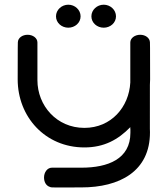

<svg xmlns="http://www.w3.org/2000/svg" viewBox="-20 -740 721 825"><path d="M342.6 -190.5C223.1 -190.5 140.8 -286.5 140.8 -395.6C140.8 -507.1 140.8 -557.6 140.8 -557.6C140.8 -576.5 121.3 -590.6 98.8 -590.6C76.6 -590.6 57.5 -577.8 56.7 -558.4C56.6 -557.4 56 -546.9 56 -399C56 -237.9 174.3 -106.5 342.6 -106.5C427.4 -106.5 487.6 -139.9 539.9 -193.6V-187.6C540 -185.8 539.8 -187 540.3 -183.7L540.3 -169.5C540.3 -56.7 444.2 -19.5 329.8 -19.5C214.8 -19.5 203 -19.5 203 -19.5C183.5 -19.5 169.2 0 169.2 22.6C169.2 42.2 178.1 58.6 195.4 63.5C200 66.7 217.9 65.3 329.8 65.3C492.9 65.3 624.9 -3 624.4 -171.7C624.4 -176.8 624.3 -180.2 624 -186.7C624.1 -188.2 624.1 -217.5 624.1 -375.4C624.7 -383.1 625 -390.7 625 -398.5C625 -545.8 624.4 -557.2 624.3 -558.3C623.6 -576.5 605.4 -590.6 582.3 -590.6C559.7 -590.6 539.9 -576.5 539.9 -557.6V-385.5C534.3 -280.4 458.3 -190.5 342.6 -190.5ZM326.3 -669.8C326.3 -697.7 301.9 -719.8 273.5 -719.8C245 -719.8 220.6 -697.7 220.6 -669.8C220.6 -641.7 245.2 -621 273.5 -621C301.7 -621 326.3 -641.7 326.3 -669.8ZM478.4 -669.8C478.4 -697.7 454.1 -719.8 425.6 -719.8C397.1 -719.8 372.7 -697.7 372.7 -669.8C372.7 -641.7 397.3 -621 425.6 -621C453.9 -621 478.4 -641.7 478.4 -669.8Z"/></svg>

Font: Hi.
Style: Bold
Weight: 400
Designer: Mew Too, Robert Jablonski
Foundry: Cannot Into Space Fonts
Version: Version 1.996